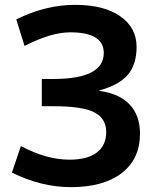

<svg xmlns="http://www.w3.org/2000/svg" viewBox="-20 -760 630 790"><path d="M542 -567Q542 -495 506 -452.5Q470 -410 389 -388V-386Q471 -375 513.5 -330Q556 -285 556 -210Q556 -106 481 -48Q406 10 272 10Q149 10 29 -50L66 -159Q171 -103 266 -103Q340 -103 378.5 -132.5Q417 -162 417 -217Q417 -272 368.5 -297.5Q320 -323 199 -323H152V-435H199Q407 -435 407 -542Q407 -627 269 -627Q190 -627 81 -571L47 -680Q167 -740 289 -740Q408 -740 475 -693Q542 -646 542 -567Z"/></svg>

Font: Mplus 1p Bold
Style: Bold
Weight: 700
Version: Version 1.061